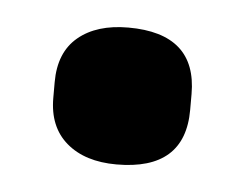

<svg xmlns="http://www.w3.org/2000/svg" viewBox="-28 -181 278 218"><g transform="rotate(5 111.0 -72.0)"><path d="M111 6Q75 6 54 -12Q33 -30 33 -63V-81Q33 -115 54 -132.5Q75 -150 111 -150Q189 -150 189 -81V-63Q189 6 111 6Z"/></g></svg>

Font: Sofia Sans Extra Condensed ExtraBold
Style: Regular
Weight: 800
Designer: Botio Nikoltchev, Ani Petrova
Foundry: lettersoup
Version: Version 4.101; ttfautohint (v1.8.4.7-5d5b)